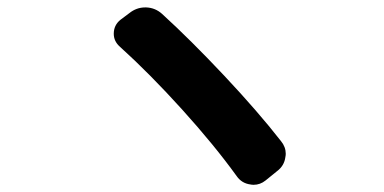

<svg xmlns="http://www.w3.org/2000/svg" viewBox="-20 -606 1040 520"><path d="M304.7 -479.5Q288.1 -494.1 288.1 -514.6Q288.1 -538.1 306.6 -552.7L330.1 -570.3Q349.6 -585.9 373 -585.9Q374 -585.9 376 -585.9Q400.4 -585 418.9 -568.4Q496.1 -498 587.4 -400.9Q678.7 -303.7 741.2 -223.6Q753.9 -208 753.9 -189.5Q753.9 -185.5 752.9 -180.7Q750 -157.2 730.5 -142.6L699.2 -117.2Q684.6 -105.5 667 -105.5Q662.1 -105.5 658.2 -106.4Q634.8 -109.4 621.1 -128.9Q560.5 -212.9 473.1 -309.6Q385.7 -406.2 304.7 -479.5Z"/></svg>

Font: Gen Jyuu Gothic Monospace Bold
Style: Bold
Weight: 700
Designer: [Source Han Sans]
Ryoko NISHIZUKA  (kana & ideographs); Paul D. Hunt (Latin, Greek & Cyrillic); Wenlong ZHANG  (bopomofo
Version: Version 1.002.20150607